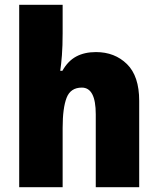

<svg xmlns="http://www.w3.org/2000/svg" viewBox="-20 -780 658 800"><path d="M241 -641Q241 -589 238 -550Q235 -511 231 -485H240Q263 -526 297.5 -544.5Q332 -563 380 -563Q458 -563 509 -513Q560 -463 560 -360V0H379V-304Q379 -415 321 -415Q274 -415 257.5 -372.5Q241 -330 241 -247V0H60V-760H241Z"/></svg>

Font: Noto Sans Lao SemiCondensed Black
Style: Regular
Weight: 900
Width: 4
Designer: Monotype Design Team
Foundry: Monotype Imaging Inc.
Version: Version 2.003; ttfautohint (v1.8.4.7-5d5b)